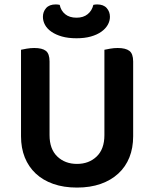

<svg xmlns="http://www.w3.org/2000/svg" viewBox="-20 -832 697 868"><path d="M328 16Q268 16 221 -0.5Q174 -17 141.5 -47.5Q109 -78 92 -120.5Q75 -163 75 -216V-607Q83 -609 100.5 -612Q118 -615 135 -615Q171 -615 187.5 -602Q204 -589 204 -554V-221Q204 -158 239 -124.5Q274 -91 328 -91Q382 -91 417 -124.5Q452 -158 452 -221V-607Q461 -609 478 -612Q495 -615 512 -615Q548 -615 565 -602Q582 -589 582 -554V-216Q582 -163 565 -120.5Q548 -78 515 -47.5Q482 -17 435 -0.5Q388 16 328 16ZM326 -752Q357 -752 376.5 -768Q396 -784 402 -810Q407 -811 410.5 -811.5Q414 -812 419 -812Q448 -812 462.5 -795.5Q477 -779 477 -756Q477 -737 467 -719.5Q457 -702 438 -688.5Q419 -675 391 -667Q363 -659 326 -659Q288 -659 260 -667Q232 -675 212.5 -688.5Q193 -702 183.5 -719.5Q174 -737 174 -756Q174 -779 188.5 -795.5Q203 -812 232 -812Q237 -812 241 -811.5Q245 -811 250 -810Q255 -784 274.5 -768Q294 -752 326 -752Z"/></svg>

Font: Baloo Tammudu 2 SemiBold
Style: Regular
Weight: 600
Designer: Maithili Shingre, Omkar Shende and Ek Type
Foundry: Ek Type
Version: Version 1.640;hotconv 1.0.111;makeotfexe 2.5.65597; ttfautoh